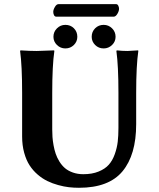

<svg xmlns="http://www.w3.org/2000/svg" viewBox="-20 -889 759 919"><path d="M523.9 -809.1C530.4 -809.1 536.4 -813.6 541.7 -822.5C547.1 -831.5 549.8 -839.7 549.8 -847.2C549.8 -852.1 548.6 -856.9 546.1 -861.8C543.7 -866.7 540.4 -869.1 536.1 -869.1H259.8C253.6 -869.1 247.9 -864.7 242.7 -855.7C237.5 -846.8 234.9 -838.9 234.9 -832C234.9 -826.5 236.1 -821.3 238.5 -816.4C241 -811.5 244.8 -809.1 250 -809.1ZM418.9 -712.9C418.9 -697.6 424.5 -684.5 435.5 -673.6C446.6 -662.7 460.1 -657.2 476.1 -657.2C491.7 -657.2 505.1 -662.7 516.4 -673.6C527.6 -684.5 533.2 -697.6 533.2 -712.9C533.2 -728.8 527.6 -742.4 516.4 -753.4C505.1 -764.5 491.7 -770 476.1 -770C460.1 -770 446.6 -764.6 435.5 -753.7C424.5 -742.8 418.9 -729.2 418.9 -712.9ZM235.8 -712.9C235.8 -697.6 241.5 -684.5 252.7 -673.6C263.9 -662.7 277.3 -657.2 293 -657.2C308.9 -657.2 322.4 -662.7 333.5 -673.6C344.6 -684.5 350.1 -697.6 350.1 -712.9C350.1 -729.2 344.6 -742.8 333.7 -753.7C322.8 -764.6 309.2 -770 293 -770C277.3 -770 263.9 -764.5 252.7 -753.4C241.5 -742.4 235.8 -728.8 235.8 -712.9ZM546.9 -444.8V-276.9C546.9 -252.1 545.7 -230 543.5 -210.4C541.2 -190.9 536.5 -171.1 529.3 -150.9C522.1 -130.7 512.6 -113.9 500.7 -100.6C488.9 -87.2 472.6 -76.3 451.9 -67.9C431.2 -59.4 406.9 -55.2 378.9 -55.2C360.7 -55.2 344 -57.9 328.9 -63.2C313.7 -68.6 301.1 -75.6 291 -84.2C280.9 -92.9 272.1 -103.4 264.4 -115.7C256.8 -128.1 250.8 -140.5 246.6 -153.1C242.4 -165.6 238.9 -179.2 236.3 -193.8C233.7 -208.5 232 -221.6 231.2 -233.2C230.4 -244.7 230 -256.7 230 -269V-444.8C230 -531.7 233.4 -598.5 240.2 -645L238.8 -647.9L155.8 -645C133 -645 107.1 -646 78.1 -647.9L76.2 -645C82.7 -597.5 85.9 -530.8 85.9 -444.8V-235.8C85.9 -207.5 89.2 -181.6 95.7 -158C102.2 -134.4 110.8 -114.3 121.6 -97.7C132.3 -81.1 145.2 -66.3 160.2 -53.5C175.1 -40.6 190.7 -30.3 206.8 -22.5C222.9 -14.6 240.2 -8.2 258.5 -3.2C276.9 1.9 294 5.3 309.8 7.1C325.6 8.9 341.6 9.8 357.9 9.8C453.3 9.8 522.8 -16.5 566.4 -69.1C610 -121.7 631.8 -196.9 631.8 -294.9V-444.8C631.8 -531.7 635.3 -598.5 642.1 -645L641.1 -647.9L589.8 -645C573.6 -645 556.6 -646 539.1 -647.9L537.1 -645C543.6 -597.5 546.9 -530.8 546.9 -444.8Z"/></svg>

Font: Linux Biolinum G
Style: Bold
Weight: 700
Designer: Philipp H. Poll
Foundry: Philipp H. Poll
Version: Version 1.1.0